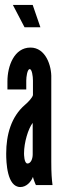

<svg xmlns="http://www.w3.org/2000/svg" viewBox="-20 -747 270 775"><path d="M32 -727 79 -637H143L112 -727ZM113 -363C110 -352 94 -335 81 -324C25 -276 5 -203 5 -127C5 -93 8 8 62 8C86 8 105 -12 113 -33C114 -27 122 -5 125 0H192C189 -24 187 -46 187 -95V-431C189 -482 164 -555 103 -555C37 -555 10 -480 10 -419V-386H86V-422C86 -436 90 -468 100 -468C109 -468 113 -439 113 -422ZM112 -124C112 -105 104 -87 91 -87C77 -87 77 -125 77 -128C77 -172 94 -228 112 -251Z"/></svg>

Font: League Gothic Condensed
Style: Regular
Weight: 400
Width: 3
Designer: Tyler Finck
Foundry: The League of Moveable Type
Version: Version 1.001;PS 001.001;hotconv 1.0.56;makeotf.lib2.0.21325